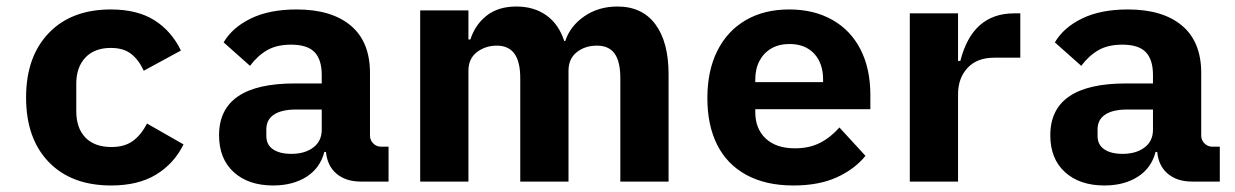

<svg xmlns="http://www.w3.org/2000/svg" viewBox="-20 -557 3790 589"><path d="M60 -258Q60 -383 129.5 -455.5Q199 -528 320 -528Q401 -528 453.5 -495Q506 -462 535 -402L421 -340Q406 -373 382.5 -391.5Q359 -410 320 -410Q270 -410 242 -380.5Q214 -351 214 -300V-216Q214 -164 242 -135Q270 -106 322 -106Q362 -106 387.5 -124.5Q413 -143 431 -178L543 -114Q514 -55 459 -21.5Q404 12 321 12Q199 12 129.5 -60Q60 -132 60 -258Z M1087 0Q1041 0 1012.5 -24Q984 -48 980 -91H975Q962 -41 920 -14.5Q878 12 818 12Q742 12 697 -29Q652 -70 652 -142Q652 -301 884 -301H967V-327Q967 -374 945 -397Q923 -420 873 -420Q829 -420 799.5 -403Q770 -386 747 -355L666 -427Q693 -473 750 -500.5Q807 -528 890 -528Q997 -528 1056 -478.5Q1115 -429 1115 -333V-141Q1115 -127 1125 -117Q1135 -107 1149 -107H1172V0ZM967 -159V-221H888Q844 -221 820.5 -205.5Q797 -190 797 -160V-140Q797 -113 817.5 -99Q838 -85 874 -85Q915 -85 941 -104.5Q967 -124 967 -159Z M1269 -525H1417V-436H1423Q1438 -482 1473.5 -509.5Q1509 -537 1564 -537Q1618 -537 1656 -510Q1694 -483 1711 -431H1714Q1729 -477 1772.5 -507Q1816 -537 1874 -537Q1950 -537 1990.5 -482.5Q2031 -428 2031 -329V0H1883V-317Q1883 -368 1865.5 -392.5Q1848 -417 1811 -417Q1775 -417 1749.5 -397Q1724 -377 1724 -340V0H1576V-317Q1576 -368 1558 -392.5Q1540 -417 1504 -417Q1469 -417 1443 -397Q1417 -377 1417 -340V0H1269Z M2150 -256Q2150 -340 2180.5 -401Q2211 -462 2267.5 -495Q2324 -528 2401 -528Q2477 -528 2533.5 -496Q2590 -464 2620 -405Q2650 -346 2650 -266V-222H2297V-213Q2297 -162 2329 -132Q2361 -102 2419 -102Q2463 -102 2496 -119Q2529 -136 2555 -166L2635 -79Q2602 -38 2547 -13Q2492 12 2414 12Q2329 12 2269.5 -20.5Q2210 -53 2180 -113Q2150 -173 2150 -256ZM2297 -313V-305H2505V-313Q2505 -363 2477.5 -392.5Q2450 -422 2402 -422Q2370 -422 2346.5 -408.5Q2323 -395 2310 -370.5Q2297 -346 2297 -313Z M2771 -516H2919V-370H2926Q2963 -516 3091 -516H3110V-380H3030Q2977 -380 2948 -348.5Q2919 -317 2919 -268V0H2771Z M3637 0Q3591 0 3562.5 -24Q3534 -48 3530 -91H3525Q3512 -41 3470 -14.5Q3428 12 3368 12Q3292 12 3247 -29Q3202 -70 3202 -142Q3202 -301 3434 -301H3517V-327Q3517 -374 3495 -397Q3473 -420 3423 -420Q3379 -420 3349.5 -403Q3320 -386 3297 -355L3216 -427Q3243 -473 3300 -500.5Q3357 -528 3440 -528Q3547 -528 3606 -478.5Q3665 -429 3665 -333V-141Q3665 -127 3675 -117Q3685 -107 3699 -107H3722V0ZM3517 -159V-221H3438Q3394 -221 3370.5 -205.5Q3347 -190 3347 -160V-140Q3347 -113 3367.5 -99Q3388 -85 3424 -85Q3465 -85 3491 -104.5Q3517 -124 3517 -159Z"/></svg>

Font: iA Writer Quattro V
Style: Regular
Weight: 400
Designer: Mike Abbink, Paul van der Laan, Pieter van Rosmalen, Oliver Reichenstein
Foundry: Information Architects Inc.
Version: Version 2.000